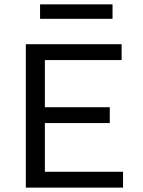

<svg xmlns="http://www.w3.org/2000/svg" viewBox="-20 -857 654 877"><path d="M98 -655H185V0H98ZM110.4 -582.6V-655H535.5V-582.6ZM110.4 0V-72.4H542V0ZM110.4 -294.9V-367.2H481.4V-294.9ZM163 -771V-837.1H494V-771Z"/></svg>

Font: Intel One Mono Light
Style: Regular
Weight: 300
Monospace: yes
Designer: Fred Shallcrass
Foundry: Frere-Jones Type LLC
Version: Version 1.004